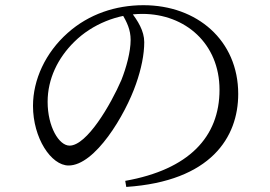

<svg xmlns="http://www.w3.org/2000/svg" viewBox="-20 -715 1040 739"><path d="M462 -18.9 466 4.5C792.5 -17.4 896.9 -187.2 896.9 -353.3C896.9 -560.1 738 -695 532.3 -695C425.2 -695 322.1 -660.9 240.5 -588.2C155 -512.4 107 -408.3 107 -307.5C107 -183.7 176.7 -78 244 -78C345.9 -78 462.1 -272.2 503.5 -391.9C523.8 -449.4 535.2 -505.4 535.2 -552.8C535.2 -596 510.4 -635.3 483.5 -669.8L449.3 -662.6C468.5 -629.4 482.8 -601 482.8 -561.3C482.8 -515.6 466.2 -455 447.2 -407C406 -311.7 314.3 -154.5 247.7 -154.5C207.1 -154.5 163.3 -226.9 163.3 -323.2C163.3 -410.9 202.3 -491.6 266 -554.1C335 -622.4 433.8 -661.5 527.6 -661.5C693.3 -661.5 824.9 -547 824.9 -369.5C824.9 -187.8 706.9 -62.4 462 -18.9Z"/></svg>

Font: Source Han Serif CN VF
Style: Regular
Weight: 250
Designer: Ryoko NISHIZUKA 西塚涼子 (kana & ideographs); Frank Grießhammer (Latin, Greek & Cyrillic); Wenlong ZHANG 张文龙 (bopomofo); San
Foundry: Adobe
Version: Version 2.002;hotconv 1.1.0;makeotfexe 2.6.0